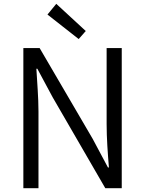

<svg xmlns="http://www.w3.org/2000/svg" viewBox="-20 -983 758 1003"><path d="M102 0H181V-401C181 -476 174 -551 170 -624H175L255 -475L530 0H616V-732H537V-335C537 -261 543 -181 549 -108H544L464 -258L187 -732H102ZM391 -779 428 -821 274 -963 228 -907Z"/></svg>

Font: Noto Sans HK DemiLight
Style: Regular
Weight: 350
Designer: Ryoko NISHIZUKA 西塚涼子 (kana, bopomofo & ideographs); Paul D. Hunt (Latin, Greek & Cyrillic); Sandoll Communications 산돌커뮤니
Foundry: Adobe
Version: Version 2.004;hotconv 1.0.118;makeotfexe 2.5.65603